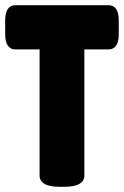

<svg xmlns="http://www.w3.org/2000/svg" viewBox="-20 -720 479 742"><path d="M213 2Q171 2 152 -9.5Q133 -21 133 -41V-529H40Q0 -529 0 -589V-640Q0 -700 40 -700H399Q439 -700 439 -640V-589Q439 -529 399 -529H306V-41Q306 -21 287 -9.5Q268 2 226 2Z"/></svg>

Font: Asap Condensed Black
Style: Regular
Weight: 900
Width: 3
Designer: Pablo Cosgaya
Foundry: Omnibus-Type
Version: Version 3.001; ttfautohint (v1.8.4.7-5d5b)